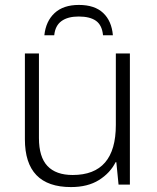

<svg xmlns="http://www.w3.org/2000/svg" viewBox="-20 -749 636 779"><path d="M507 -532V0H461L452 -91H449Q427 -47 381.5 -18.5Q336 10 268 10Q81 10 81 -184V-532H138V-189Q138 -112 172.5 -75.5Q207 -39 275 -39Q450 -39 450 -242V-532ZM300 -729Q364 -729 398.5 -696.5Q433 -664 438 -606H398Q394 -647 369.5 -664.5Q345 -682 299 -682Q255 -682 229.5 -663.5Q204 -645 200 -606H160Q166 -663 201.5 -696Q237 -729 300 -729Z"/></svg>

Font: RS Noto Sans Light
Style: Regular
Weight: 300
Designer: Monotype Design Team
Foundry: Monotype Imaging Inc.
Version: Version 3.10